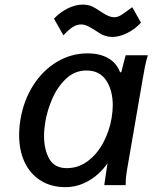

<svg xmlns="http://www.w3.org/2000/svg" viewBox="-20 -784 646 813"><path d="M61 -212Q61 -245 67 -280Q80.5 -359.5 120.8 -422.8Q161 -486 221 -522Q281 -558 351 -558Q402.5 -558 438 -537.8Q473.5 -517.5 489 -477L494 -480L512 -550H606Q598.5 -525 594 -503.2Q589.5 -481.5 585 -453.5L518.5 -68.5Q518 -65 516 -52.5Q514 -40 513 -27.5Q512 -15 512 0H421.5Q423 -11.5 426 -30.8Q429 -50 430.5 -61L435.5 -93Q419 -68.5 393 -45.2Q367 -22 332 -6.8Q297 8.5 258 8.5Q197 8.5 152.5 -19.2Q108 -47 84.5 -96.8Q61 -146.5 61 -212ZM452.5 -283.5Q457.5 -314.5 457.5 -337.5Q457.5 -402 429.5 -443.8Q401.5 -485.5 346.5 -485.5Q296.5 -485.5 259.8 -450.8Q223 -416 201.5 -366.2Q180 -316.5 172 -269Q166.5 -236 166.5 -208.5Q166.5 -150.5 188.8 -111.2Q211 -72 263 -72Q311.5 -72 351.2 -101.5Q391 -131 417 -179.5Q443 -228 452.5 -283.5ZM373 -661.5Q356.5 -672 345.5 -676.2Q334.5 -680.5 324 -680.5Q305.5 -680.5 289 -670.2Q272.5 -660 248.5 -634.5L208.5 -705Q236.5 -734 268.5 -749.2Q300.5 -764.5 330 -764.5Q352.5 -764.5 368.8 -757.2Q385 -750 404 -736.5L414 -730Q443 -711 463 -711Q476.5 -711 488.8 -717.8Q501 -724.5 523.5 -741.5L540 -753.5L577 -688Q550 -659 517 -643.2Q484 -627.5 455 -627.5Q440 -627.5 427.2 -631.8Q414.5 -636 406 -641Q397.5 -646 373 -661.5Z"/></svg>

Font: JuliaMono MediumItalic
Style: Regular
Weight: 500
Italic angle: -9°
Monospace: yes
Designer: cormullion
Foundry: corm
Version: Version 0.049; ttfautohint (v1.8.4)